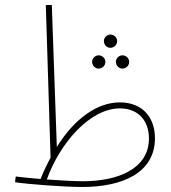

<svg xmlns="http://www.w3.org/2000/svg" viewBox="-20 -734 684 767"><path d="M308 13C472 13 599 -45 599 -182C599 -266 548 -325 459 -325C369 -325 278 -261 207 -147L187 -714H163L182 -105C168 -78 154 -49 142 -19C103 -22 67 -26 43 -29L40 -6C93 2 238 13 308 13ZM421 -543C436 -543 448 -555 448 -570C448 -584 436 -596 421 -596C407 -596 395 -584 395 -570C395 -555 407 -543 421 -543ZM374 -460C389 -460 401 -472 401 -487C401 -501 389 -513 374 -513C360 -513 348 -501 348 -487C348 -472 360 -460 374 -460ZM469 -460C484 -460 496 -472 496 -487C496 -501 484 -513 469 -513C455 -513 443 -501 443 -487C443 -472 455 -460 469 -460ZM459 -301C534 -301 575 -250 575 -181C575 -59 450 -10 312 -10C280 -10 223 -13 167 -17C219 -162 339 -301 459 -301Z"/></svg>

Font: Noto Sans Arabic UI XCn Th
Style: Regular
Weight: 100
Width: 2
Designer: Monotype Design Team, Nadine Chahine and Nizar Qandah
Foundry: Monotype Imaging Inc.
Version: Version 2.010